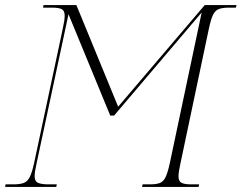

<svg xmlns="http://www.w3.org/2000/svg" viewBox="-34 -734 949 754"><path d="M-14 0 -12 -10H19Q44 -10 59 -15.5Q74 -21 83 -39Q92 -57 100 -94L212 -619Q216 -637 218 -650Q220 -663 220 -672Q220 -692 208.5 -698Q197 -704 170 -704H135L137 -714H266L430 -315L770 -714H895L892 -704H866Q840 -704 825.5 -698.5Q811 -693 802.5 -675.5Q794 -658 786 -620L675 -94Q667 -59 667 -42Q667 -22 679 -16Q691 -10 716 -10H748L746 0H524L526 -10H556Q580 -10 594 -15.5Q608 -21 616.5 -39Q625 -57 633 -94L758 -685L414 -280H399L235 -678L110 -94Q102 -59 102 -42Q102 -22 115.5 -16Q129 -10 157 -10H189L187 0Z"/></svg>

Font: Noto Serif Display SemiCondensed ExtraLight
Style: Italic
Weight: 200
Width: 4
Italic angle: -12°
Designer: Monotype Design Team
Foundry: Monotype Imaging Inc.
Version: Version 2.009